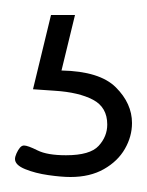

<svg xmlns="http://www.w3.org/2000/svg" viewBox="-20 -29 196 256"><path d="M74 207Q62 207 44.5 204.5Q27 202 13.5 196.5Q0 191 0 183Q0 180 2 175.5Q4 171 6.5 168Q9 165 12 165Q17 165 30 171.5Q43 178 68 178Q100 178 111.5 165.5Q123 153 123 137Q123 114 104 104Q85 94 53 92L24 90L48 -9H80L62 65Q113 66 134.5 87.5Q156 109 156 135Q156 153 146.5 169.5Q137 186 118.5 196.5Q100 207 74 207Z"/></svg>

Font: Dosis ExtraLight ExtraLight
Style: Regular
Weight: 250
Version: Version 3.001; ttfautohint (v1.8.2)